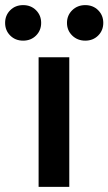

<svg xmlns="http://www.w3.org/2000/svg" viewBox="-81 -731 424 751"><path d="M9.5 -711Q40 -711 60 -691Q80 -671 80 -641.5Q80 -612 60 -592Q40 -572 9.5 -572Q-21 -572 -41 -592Q-61 -612 -61 -641.5Q-61 -671 -41 -691Q-21 -711 9.5 -711ZM252.5 -711Q283 -711 303 -691Q323 -671 323 -641.5Q323 -612 303 -592Q283 -572 252.5 -572Q222 -572 201.5 -592Q181 -612 181 -641.5Q181 -671 201.5 -691Q222 -711 252.5 -711ZM190 0H70V-507H190Z"/></svg>

Font: Hind Colombo SemiBold
Style: Regular
Weight: 600
Designer: Jyotish Sonowal, Aditi Pimprikar
Foundry: Indian Type Foundry
Version: Version 1.000;PS 1.0;hotconv 1.0.86;makeotf.lib2.5.63406; tt